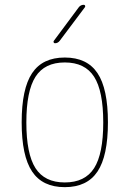

<svg xmlns="http://www.w3.org/2000/svg" viewBox="-20 -770 540 800"><path d="M372.1 -450.2Q334 -509.8 250 -509.8Q166 -509.8 127.9 -450.2Q89.8 -390.6 89.8 -259.8Q89.8 -128.9 127.9 -69.3Q166 -9.8 250 -9.8Q334 -9.8 372.1 -69.3Q410.2 -128.9 410.2 -259.8Q410.2 -390.6 372.1 -450.2ZM386.2 -55.2Q342.8 9.8 250 9.8Q157.2 9.8 113.8 -55.2Q70.3 -120.1 70.3 -260.3Q70.3 -400.4 113.8 -465.3Q157.2 -530.3 250 -530.3Q342.8 -530.3 386.2 -465.3Q429.7 -400.4 429.7 -260.3Q429.7 -120.1 386.2 -55.2ZM209 -589.8Q205.1 -589.8 203.6 -593.3Q202.1 -596.7 204.1 -599.6L308.6 -740.2Q316.4 -750 329.1 -750Q333 -750 334.5 -746.6Q335.9 -743.2 334 -740.2L228.5 -599.6Q220.7 -589.8 209 -589.8Z"/></svg>

Font: Rounded Mgen+ 1mn thin
Style: Regular
Weight: 100
Designer: [Source Han Sans]
Ryoko NISHIZUKA  (kana & ideographs); Paul D. Hunt (Latin, Greek & Cyrillic); Wenlong ZHANG  (bopomofo
Version: Version 1.059.20150602